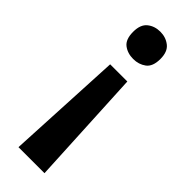

<svg xmlns="http://www.w3.org/2000/svg" viewBox="-245 -572 767 767"><g transform="rotate(45 138.5 -188.5)"><path d="M216 -475Q216 -432 193 -415Q170 -398 139 -398Q107 -398 84.5 -415Q62 -432 62 -475Q62 -516 84.5 -534Q107 -552 139 -552Q170 -552 193 -534Q216 -516 216 -475ZM89 -318H186L211 175H64Z"/></g></svg>

Font: Noto Sans Canadian Aboriginal SemiBold
Style: Regular
Weight: 600
Designer: Monotype Design Team, Typotheque's Kevin King
Foundry: Monotype Imaging Inc.
Version: Version 2.004; ttfautohint (v1.8.4.7-5d5b)